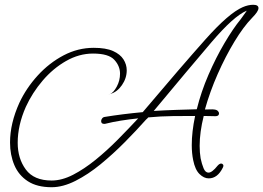

<svg xmlns="http://www.w3.org/2000/svg" viewBox="-20 -680 1101 803"><path d="M196 103Q135 103 96.5 78Q58 53 40 10.5Q22 -32 22 -84Q22 -164 61 -250Q90 -312 138 -364.5Q186 -417 246 -448.5Q306 -480 372 -480Q423 -480 453 -466.5Q483 -453 496.5 -431.5Q510 -410 510 -386Q510 -353 490 -324Q470 -295 441 -287Q440 -286 438 -286Q437 -285 434 -285Q436 -285 438 -286Q439 -286 439 -286L441 -287Q455 -293 468.5 -318Q482 -343 482 -372Q482 -404 458 -430Q434 -456 369 -456Q311 -456 256.5 -425Q202 -394 158.5 -343Q115 -292 88 -233Q54 -156 54 -83Q54 -17 88 29Q122 75 196 75Q239 75 285.5 51Q332 27 379.5 -11.5Q427 -50 472.5 -96Q518 -142 558 -185Q520 -181 485.5 -175.5Q451 -170 419 -162H415Q403 -162 403 -174Q403 -179 407 -184.5Q411 -190 418 -191Q491 -203 577 -211Q741 -405 839 -515Q937 -625 995 -650Q1018 -660 1039 -660Q1061 -660 1061 -646Q1061 -632 1034 -605Q998 -568 960.5 -506Q923 -444 890.5 -370.5Q858 -297 837 -222Q851 -222 860 -222.5Q869 -223 876 -222Q886 -221 891 -216Q896 -211 896 -206Q896 -194 881 -194Q871 -194 858.5 -194.5Q846 -195 832 -195Q815 -127 815 -70Q815 -56 816 -43Q817 -30 819 -18Q824 6 831.5 24Q839 42 852 42Q867 42 890 13Q898 4 905 4Q910 4 913 8.5Q916 13 912 21Q890 66 853 66Q833 66 814.5 48Q796 30 788 -10Q782 -39 782 -73Q782 -101 785.5 -131.5Q789 -162 796 -195Q755 -195 703.5 -194.5Q652 -194 600 -189Q599 -187 596 -184.5Q593 -182 591 -180Q551 -135 502 -85.5Q453 -36 400.5 7Q348 50 295.5 76.5Q243 103 196 103ZM623 -216Q672 -219 719 -220.5Q766 -222 803 -223Q821 -296 852 -367.5Q883 -439 919 -500Q955 -561 987 -600Q990 -604 996 -612.5Q1002 -621 1007.5 -628.5Q1013 -636 1011 -635Q957 -612 864.5 -503.5Q772 -395 623 -216Z"/></svg>

Font: Ms Madi
Style: Regular
Weight: 400
Designer: Robert E. Leuschke
Foundry: Robert E. Leuschke
Version: Version 1.010; ttfautohint (v1.8.3)